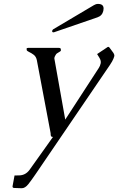

<svg xmlns="http://www.w3.org/2000/svg" viewBox="-20 -704 616 1000"><path d="M261.7 -536.1Q260.7 -535.6 258.8 -535.6Q250 -535.6 252 -543.9Q252.9 -547.9 256.8 -551.3L469.2 -677.2Q479.5 -683.6 490.2 -683.6Q519.5 -683.6 519.5 -659.7Q519.5 -654.3 518.1 -647.5Q512.2 -622.1 487.8 -613.8ZM126 -454.6H286.1Q295.4 -454.6 296.4 -449.2Q297.4 -443.8 297.4 -441.9Q295.9 -436 285.2 -431.2Q273.9 -425.8 270 -418Q265.1 -410.2 263.7 -404.8Q262.2 -399.4 264.2 -393.1L319.8 -81.1L494.6 -350.1Q501.5 -360.4 504.4 -374Q507.3 -387.7 497.6 -403.3L485.8 -422.4L537.6 -457Q541 -460 543.9 -460Q546.9 -460 550.3 -456.1L570.8 -428.2Q575.2 -421.4 575.7 -414.6Q575.7 -412.1 574.7 -409.2Q572.3 -399.4 563.5 -383.3Q554.2 -367.2 532.2 -335.9L166 202.1Q144 234.4 127.4 255.4Q110.8 276.4 92.8 276.4L52.7 274.9Q45.4 273.9 45.4 268.1Q45.4 267.1 45.4 265.6L55.7 210L80.6 209.5Q113.3 208.5 133.8 180.7L255.9 9.3Q248.5 8.8 247.1 6.8Q245.1 4.9 244.1 -1Q243.7 -6.8 243.7 -10.3L171.9 -390.6Q168 -409.2 155.8 -418.5Q143.6 -427.7 131.8 -433.1Q120.1 -438.5 119.1 -443.4Q118.2 -448.2 118.7 -451.2Q119.1 -454.1 126 -454.6Z"/></svg>

Font: Caudex
Style: Italic
Weight: 400
Italic angle: -13°
Version: Version 1.04